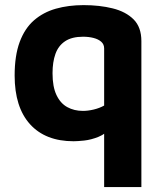

<svg xmlns="http://www.w3.org/2000/svg" viewBox="-20 -540 641 754"><path d="M308.3 -519.9Q371.1 -519.9 422.6 -507.1Q474.1 -494.3 504.7 -463.8Q535.2 -433.2 535.2 -378.5V194.6H389V-88.1L417.5 -41.4Q396.4 -14.6 367.1 -2.8Q337.8 9 311 11.9Q284.2 14.7 269.2 14.7Q158.4 14.7 97.9 -52.2Q37.5 -119.2 37.5 -243.3Q37.5 -321.6 57.3 -375.1Q77.2 -428.6 113.6 -460.3Q150.1 -491.9 199.5 -505.9Q248.9 -519.9 308.3 -519.9ZM306.2 -395.8Q262.2 -395.8 235.7 -378.1Q209.2 -360.5 197.8 -328.5Q186.3 -296.6 186.3 -252.4Q186.3 -199.1 201.9 -166.6Q217.4 -134 244.3 -119.3Q271.2 -104.5 305.6 -104.5Q325.7 -104.5 348.1 -109.9Q370.6 -115.2 389 -125.5V-349.8Q389 -366 377.5 -376.1Q366 -386.2 347.2 -391Q328.4 -395.8 306.2 -395.8Z"/></svg>

Font: Maven Pro
Style: Regular
Weight: 400
Designer: Joe Prince
Foundry: Joe Prince
Version: Version 2.103